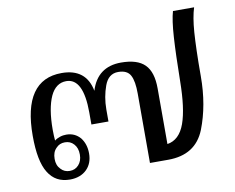

<svg xmlns="http://www.w3.org/2000/svg" viewBox="-70 -687 962 787"><g transform="rotate(-10 411.5 -293.5)"><path d="M71 -39C91 -6 121 10 161 10C190 10 214 1 231 -16C248 -33 256 -55 256 -82C256 -108 249 -130 235 -148C220 -165 201 -174 177 -174C169 -174 160 -173 151 -170C142 -167 134 -163 128 -158C127 -169 126 -184 126 -203C126 -263 134 -309 149 -342C164 -374 186 -390 215 -390C262 -390 286 -342 286 -247C286 -247 286 -197 286 -197C286 -197 357 -197 357 -197C357 -197 357 -247 357 -247C357 -282 363 -315 374 -345C385 -375 404 -390 431 -390C456 -390 473 -382 482 -365C491 -348 495 -323 495 -288C495 -288 495 0 495 0C495 0 571 0 571 0C647 0 698 -32 724 -97C749 -161 762 -233 762 -314C762 -393 764 -453 767 -496C770 -538 776 -572 784 -597C784 -597 696 -597 696 -597C689 -573 684 -538 681 -491C678 -444 676 -382 675 -307C674 -234 667 -176 652 -134C637 -92 612 -69 579 -64C579 -64 579 -295 579 -295C579 -341 569 -374 548 -395C527 -416 494 -426 449 -426C384 -426 341 -394 322 -331C310 -394 270 -426 202 -426C95 -426 41 -348 41 -193C41 -122 51 -71 71 -39ZM203 -41C193 -30 181 -25 166 -25C151 -25 139 -30 129 -41C118 -52 113 -66 113 -84C113 -103 118 -117 129 -128C139 -139 151 -144 166 -144C181 -144 193 -139 203 -128C213 -117 218 -103 218 -84C218 -66 213 -52 203 -41Z"/></g></svg>

Font: BUSH 25 TRIRONG 0515 A
Style: Regular
Weight: 400
Designer: Katatrad Team
Foundry: CadsonDemak